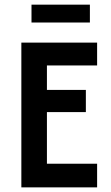

<svg xmlns="http://www.w3.org/2000/svg" viewBox="-20 -809 478 829"><path d="M72.2 0V-625H399.3V-526.4H182.6V-420.8H350.7V-325H182.6V-102.1H399.3V0ZM116 -711.8V-788.9H368.1V-711.8Z"/></svg>

Font: Afacad SemiBold
Style: Regular
Weight: 600
Designer: Kristian Moeller
Foundry: Dicotype
Version: Version 1.000